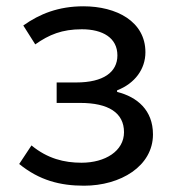

<svg xmlns="http://www.w3.org/2000/svg" viewBox="-20 -577 550 610"><path d="M247 13C363 13 466 -49 466 -150C466 -227 416 -269 352 -285V-290C409 -312 442 -358 442 -411C442 -509 350 -557 245 -557C166 -557 106 -533 54 -496L92 -436C136 -467 177 -484 240 -484C306 -484 353 -457 353 -401C353 -348 309 -315 222 -315H160V-250H235C324 -250 374 -219 374 -157C374 -97 314 -60 239 -60C184 -60 131 -73 80 -115L41 -56C105 -4 171 13 247 13Z"/></svg>

Font: Noto Sans CJK TC Regular
Style: Regular
Weight: 400
Designer: Ryoko NISHIZUKA (kana & ideographs); Paul D. Hunt (Latin, Greek & Cyrillic); Wenlong ZHANG (bopomofo); Sandoll Communica
Foundry: Adobe Systems Incorporated
Version: Version 1.001;PS 1.001;hotconv 1.0.78;makeotf.lib2.5.61930